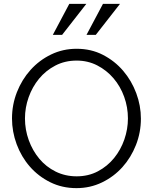

<svg xmlns="http://www.w3.org/2000/svg" viewBox="-20 -967 791 992"><path d="M375 5Q301 5 239.5 -25.5Q178 -56 134 -106.5Q90 -157 66 -222Q42 -287 42 -355Q42 -426 67.5 -491Q93 -556 138 -606Q183 -656 244 -685.5Q305 -715 376 -715Q451 -715 512 -683.5Q573 -652 616.5 -601Q660 -550 684 -485.5Q708 -421 708 -354Q708 -283 682.5 -218Q657 -153 612.5 -103.5Q568 -54 507 -24.5Q446 5 375 5ZM109 -355Q109 -297 128.5 -243Q148 -189 183 -147Q218 -105 267.5 -80.5Q317 -56 376 -56Q437 -56 486 -82Q535 -108 569.5 -150.5Q604 -193 622.5 -246.5Q641 -300 641 -355Q641 -413 621.5 -467Q602 -521 566.5 -562.5Q531 -604 482.5 -629Q434 -654 376 -654Q315 -654 265.5 -628Q216 -602 181.5 -560Q147 -518 128 -464.5Q109 -411 109 -355ZM475 -787H427L512 -947H600ZM301 -787H253L338 -947H426Z"/></svg>

Font: Rising Sun Light
Style: Regular
Weight: 300
Designer: Matt McInerney, Pablo Impallari, Rodrigo Fuenzalida (Raleway font), Stephen Hutchings (Greek), Cristiano Sobral (main ch
Foundry: The Rising Sun Project Authors
Version: Version 4.327; ttfautohint (v1.8.4.7-5d5b-dirty)